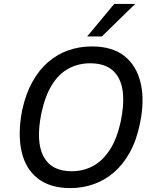

<svg xmlns="http://www.w3.org/2000/svg" viewBox="-20 -951 794 980"><path d="M338 9Q236 9 173 -40Q110 -89 90 -178.5Q70 -268 93 -388Q111 -471 145 -532.5Q179 -594 225.5 -634Q272 -674 328.5 -694Q385 -714 449 -714Q553 -714 615 -665Q677 -616 698 -527Q719 -438 694 -319Q677 -235 642.5 -173Q608 -111 561.5 -71Q515 -31 458.5 -11Q402 9 338 9ZM345 -77Q407 -77 456.5 -104.5Q506 -132 542 -188.5Q578 -245 597 -335Q626 -479 585.5 -553.5Q545 -628 441 -628Q380 -628 330 -601Q280 -574 245 -517.5Q210 -461 191 -372Q162 -228 202 -152.5Q242 -77 345 -77ZM425 -765 563 -931H670L500 -765Z"/></svg>

Font: Nunito Sans 7pt SemiCondensed Medium
Style: Italic
Weight: 500
Width: 4
Italic angle: -9°
Designer: Vernon Adams
Foundry: Vernon Adams
Version: Version 3.101;gftools[0.9.27]